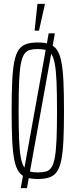

<svg xmlns="http://www.w3.org/2000/svg" viewBox="-20 -915 390 990"><path d="M87 55 231 -743H263L119 55ZM175 8Q140 8 116 0Q92 -8 77 -29Q62 -50 54 -89.5Q46 -129 43 -191Q40 -253 40 -344Q40 -435 43 -497Q46 -559 54 -598.5Q62 -638 77 -659Q92 -680 116 -688Q140 -696 175 -696Q210 -696 234 -688Q258 -680 273 -659Q288 -638 296 -598.5Q304 -559 307 -497Q310 -435 310 -344Q310 -253 307 -191Q304 -129 296 -89.5Q288 -50 273 -29Q258 -8 234 0Q210 8 175 8ZM175 -26Q199 -26 216.5 -30.5Q234 -35 245 -51.5Q256 -68 262.5 -102Q269 -136 271.5 -195Q274 -254 274 -344Q274 -434 271.5 -493Q269 -552 262.5 -586Q256 -620 245 -636.5Q234 -653 216.5 -657.5Q199 -662 175 -662Q151 -662 134 -657.5Q117 -653 105.5 -636.5Q94 -620 87.5 -586Q81 -552 78.5 -493Q76 -434 76 -344Q76 -254 78.5 -195Q81 -136 87.5 -102Q94 -68 105.5 -51.5Q117 -35 134 -30.5Q151 -26 175 -26ZM159 -757V-762L173 -895H211V-890L181 -757Z"/></svg>

Font: Saira UltraCondensed Thin
Style: Regular
Weight: 250
Width: 1
Designer: Hector Gatti with collaboration of the Omnibus-Type team
Foundry: Omnibus-Type
Version: Version 1.101